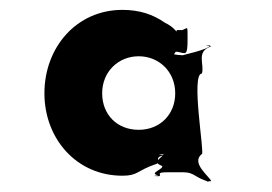

<svg xmlns="http://www.w3.org/2000/svg" viewBox="-20 -860 552 389"><path d="M70 -671C70 -579 135 -504 228 -504C260 -504 256 -514 297 -528C309 -532 288 -541 314 -546C320 -546 288 -548 311 -548C313 -543 285 -532 308 -524C314 -518 280 -509 300 -505C306 -505 279 -503 302 -503C310 -506 292 -511 321 -511H351C375 -511 373 -500 406 -491C412 -491 385 -493 408 -493C404 -503 366 -530 389 -548C395 -548 366 -711 389 -711C395 -729 376 -756 408 -766C414 -766 383 -768 406 -768C402 -759 346 -748 351 -748C351 -748 329 -749 333 -751C340 -757 332 -763 329 -762C329 -758 327 -755 340 -755C356 -752 360 -745 360 -779C360 -811 361 -803 349 -799C336 -799 338 -800 338 -796C336 -797 331 -806 314 -814C290 -831 262 -840 228 -840C135 -840 70 -764 70 -671ZM187 -671C187 -715 220 -746 261 -746C302 -746 335 -715 335 -671C335 -628 304 -597 261 -597C217 -597 187 -628 187 -671Z"/></svg>

Font: Hussar Przerywany
Style: Regular
Weight: 400
Foundry: Cannot Into Space Fonts
Version: Version 0.982